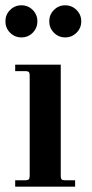

<svg xmlns="http://www.w3.org/2000/svg" viewBox="-27 -698 343 718"><path d="M200.2 -456.1V-40Q200.2 -30.8 203.4 -27.3Q206.5 -23.9 215.8 -23.9H253.9V0H29.8V-23.9H67.9Q77.1 -23.9 80.6 -27.3Q84 -30.8 84 -40V-416Q84 -425.3 80.6 -428.7Q77.1 -432.1 67.9 -432.1H29.8V-456.1ZM174.6 -660.6Q191.9 -678.2 216.8 -678.2Q241.7 -678.2 259.3 -660.6Q276.9 -643.1 276.9 -618.2Q276.9 -593.3 259.3 -575.7Q241.7 -558.1 216.8 -558.1Q191.9 -558.1 174.6 -575.7Q157.2 -593.3 157.2 -618.2Q157.2 -643.1 174.6 -660.6ZM10.7 -660.6Q28.3 -678.2 53.2 -678.2Q78.1 -678.2 95.5 -660.6Q112.8 -643.1 112.8 -618.2Q112.8 -593.3 95.5 -575.7Q78.1 -558.1 53.2 -558.1Q28.3 -558.1 10.7 -575.7Q-6.8 -593.3 -6.8 -618.2Q-6.8 -643.1 10.7 -660.6Z"/></svg>

Font: Flanker Steampunk
Style: Bold
Weight: 700
Designer: Alexey Kryukov, Leonardo Di Lena
Foundry: Alexey Kryukov, Leonardo Di Lena
Version: 1.210